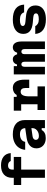

<svg xmlns="http://www.w3.org/2000/svg" viewBox="1412 -2319 926 3790"><g transform="rotate(-90 1875.0 -424.0)"><path d="M422 0H260V-469H118V-615H260V-645Q260 -751 324 -809Q388 -867 504 -867Q614 -867 677.5 -817Q741 -767 748 -675H592Q581 -702 559 -715Q537 -728 504 -728Q463 -728 442.5 -706.5Q422 -685 422 -642V-615H672V-469H422Z M1252 -391V-269L1078 -244Q1046 -239 1027.5 -222Q1009 -205 1009 -180Q1009 -152 1028.5 -135.5Q1048 -119 1086 -119Q1130 -119 1165 -136Q1200 -153 1220.5 -182Q1241 -211 1241 -246V-380Q1241 -436 1211 -464.5Q1181 -493 1118 -493Q1076 -493 1044.5 -480.5Q1013 -468 994 -445.5Q975 -423 970 -390H812Q820 -466 859.5 -520.5Q899 -575 965.5 -604.5Q1032 -634 1119 -634Q1254 -634 1327 -572.5Q1400 -511 1400 -397V0H1241V-64H1204Q1183 -25 1144 -4.5Q1105 16 1045 16Q984 16 938 -7Q892 -30 867 -72Q842 -114 842 -169Q842 -247 895 -296.5Q948 -346 1046 -361Z M1585 -615H1858V-558H1896Q1915 -594 1952 -614Q1989 -634 2035 -634Q2115 -634 2156.5 -573.5Q2198 -513 2198 -396V-310H2033V-382Q2033 -479 1959 -479Q1913 -479 1890.5 -437.5Q1868 -396 1868 -310V-146H2064V0H1598V-146H1712V-469H1585Z M2302 -615H2464V-551H2559L2490 -503Q2493 -566 2522 -600Q2551 -634 2601 -634Q2646 -634 2673.5 -599Q2701 -564 2705 -499L2649 -549H2793L2724 -503Q2727 -566 2757 -600Q2787 -634 2837 -634Q2890 -634 2920.5 -589.5Q2951 -545 2951 -466V0H2801V-403Q2801 -433 2788 -449Q2775 -465 2751 -465Q2727 -465 2714 -449Q2701 -433 2701 -403V0H2551V-403Q2551 -433 2538.5 -449Q2526 -465 2502 -465Q2477 -465 2464.5 -449Q2452 -433 2452 -403V0H2302Z M3255 -191Q3269 -159 3303 -140Q3337 -121 3388 -121Q3447 -121 3476.5 -135Q3506 -149 3506 -178Q3506 -202 3486 -214.5Q3466 -227 3422 -231L3321 -240Q3211 -250 3156 -296.5Q3101 -343 3101 -428Q3101 -524 3175 -579Q3249 -634 3382 -634Q3523 -634 3598.5 -577.5Q3674 -521 3679 -411H3526Q3514 -451 3478 -472.5Q3442 -494 3381 -494Q3319 -494 3288 -479.5Q3257 -465 3257 -435Q3257 -414 3277 -401.5Q3297 -389 3341 -385L3442 -375Q3553 -366 3607.5 -319Q3662 -272 3662 -187Q3662 -121 3630 -75.5Q3598 -30 3536.5 -5.5Q3475 19 3388 19Q3255 19 3181.5 -35Q3108 -89 3100 -191Z"/></g></svg>

Font: Martian Mono SemiExpanded
Style: Bold
Weight: 700
Width: 6
Designer: Roman Shamin
Foundry: Evil Martians
Version: Version 1.000